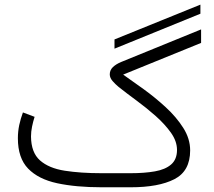

<svg xmlns="http://www.w3.org/2000/svg" viewBox="-20 -793 906 813"><path d="M464.8 -586.9V-626L828.6 -773.4V-734.9ZM533.7 0H410.2Q301.8 0 222.2 -17.1Q142.6 -34.2 99.1 -79.1Q55.7 -124 55.7 -207.5Q55.7 -236.3 61.5 -263.7Q67.4 -291 77.1 -316.9L126.5 -298.3Q120.1 -278.3 115.7 -256.8Q111.3 -235.4 111.3 -215.3Q111.8 -147 149.4 -113.8Q187 -80.6 254.2 -70.1Q321.3 -59.6 410.2 -59.6H533.2Q591.8 -59.6 636 -67.4Q680.2 -75.2 704.8 -96.7Q729.5 -118.2 729.5 -158.2Q729.5 -194.8 703.9 -231Q678.2 -267.1 639.2 -301.8Q600.1 -336.4 557.9 -367.4Q515.6 -398.4 482.4 -424.8Q468.8 -436 456.8 -449.7Q444.8 -463.4 444.8 -478Q444.8 -496.1 458 -508.8Q471.2 -521.5 493.7 -530.8L831.5 -668.5V-611.3L501.5 -477.1Q540 -450.2 588.4 -415.3Q636.7 -380.4 681.6 -339.1Q726.6 -297.9 755.9 -251.7Q785.2 -205.6 785.2 -156.2Q785.2 -68.4 718.3 -34.2Q651.4 0 533.7 0Z"/></svg>

Font: Vazirmatn RD FD ExtraLight
Style: Regular
Weight: 200
Designer: Saber Rastikerdar
Foundry: Saber Rastikerdar
Version: Version 33.003